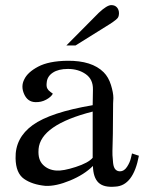

<svg xmlns="http://www.w3.org/2000/svg" viewBox="-20 -720 576 752"><path d="M524 -110Q502 8 431 11Q386 15 365.5 -5Q345 -25 344 -70Q310 -36 254.5 -13Q199 10 158 8Q106 3 74 -19.5Q42 -42 41 -100Q39 -180 108 -230Q177 -280 343 -308L344 -369Q345 -409 316 -429.5Q287 -450 246 -450Q209 -450 187 -435.5Q165 -421 163 -397Q161 -382 165 -374Q169 -366 177 -360.5Q185 -355 187 -353Q180 -340 160.5 -329.5Q141 -319 118 -320Q88 -321 74.5 -351.5Q61 -382 75 -409Q88 -437 129.5 -459Q171 -481 244 -482Q340 -483 386 -437Q405 -418 414.5 -387.5Q424 -357 424 -336L423 -315L422 -196Q422 -183 421 -154Q420 -125 420.5 -112Q421 -99 423 -81.5Q425 -64 432 -56.5Q439 -49 450 -49Q466 -49 477.5 -66.5Q489 -84 493 -102L497 -119ZM343 -283Q139 -231 131 -136V-134Q128 -95 148.5 -74.5Q169 -54 201 -52Q227 -50 276.5 -66Q326 -82 343 -102ZM446 -668Q446 -660 443.5 -654Q441 -648 432.5 -641.5Q424 -635 422.5 -634Q421 -633 409 -625L276 -542H240L367 -670Q399 -700 416 -700Q430 -700 438 -691Q446 -682 446 -668Z"/></svg>

Font: GFS Artemisia
Style: Regular
Weight: 400
Designer: Takis Katsoulidis and George D. Matthiopoulos
Foundry: Takis Katsoulidis and George D. Matthiopoulos
Version: Version 1.0